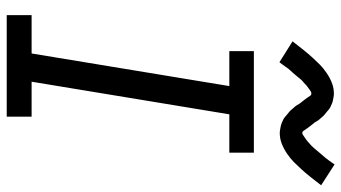

<svg xmlns="http://www.w3.org/2000/svg" viewBox="-242 -773 1015 571"><g transform="rotate(90 265.5 -487.5)"><path d="M25 0V-74H139L236 -662H132V-735H434V-662H320L223 -74H327V0ZM165 -811 103 -850Q116 -867 128 -882Q140 -897 151 -909Q162 -921 172 -931Q182 -941 196.5 -951Q211 -961 226.5 -967Q242 -973 258 -973Q263 -973 268.5 -972Q274 -971 279 -970Q284 -969 288.5 -967Q293 -965 297.5 -963Q302 -961 305.5 -958Q309 -955 312.5 -952Q316 -949 320.5 -945.5Q325 -942 328 -938Q331 -934 334.5 -930.5Q338 -927 340 -923Q342 -919 344.5 -915.5Q347 -912 351 -907.5Q355 -903 358 -898.5Q361 -894 363.5 -891Q366 -888 368.5 -883.5Q371 -879 376 -879Q379 -879 382 -881.5Q385 -884 388.5 -886Q392 -888 396.5 -891.5Q401 -895 403 -897Q405 -899 407.5 -901Q410 -903 412 -905Q414 -907 416.5 -909.5Q419 -912 421.5 -915Q424 -918 426.5 -921Q429 -924 431.5 -927Q434 -930 437 -933.5Q440 -937 443 -940.5Q446 -944 449.5 -948Q453 -952 456 -956.5Q459 -961 462.5 -965.5Q466 -970 469 -975L531 -935Q518 -918 506 -903Q494 -888 483 -876Q472 -864 462 -854Q452 -844 437.5 -834Q423 -824 407.5 -818Q392 -812 376 -812Q371 -812 365.5 -813Q360 -814 355 -815Q350 -816 345.5 -818Q341 -820 336.5 -822Q332 -824 328.5 -827Q325 -830 321.5 -833Q318 -836 313.5 -839.5Q309 -843 306 -847Q303 -851 299.5 -854.5Q296 -858 293.5 -862Q291 -866 289 -869.5Q287 -873 283 -877.5Q279 -882 276 -886.5Q273 -891 270.5 -894Q268 -897 265.5 -901.5Q263 -906 258 -906Q255 -906 251.5 -904Q248 -902 245 -899.5Q242 -897 237 -893.5Q232 -890 230.5 -888Q229 -886 226.5 -884Q224 -882 221.5 -880Q219 -878 217 -875.5Q215 -873 212.5 -870Q210 -867 207.5 -864Q205 -861 202.5 -858Q200 -855 197 -851.5Q194 -848 190.5 -844.5Q187 -841 184 -837Q181 -833 178 -828.5Q175 -824 171.5 -819.5Q168 -815 165 -811Z"/></g></svg>

Font: Iosevka Etoile
Style: Italic
Weight: 400
Italic angle: -9°
Designer: Belleve Invis
Foundry: Belleve Invis
Version: Version 22.1.2; ttfautohint (v1.8.4)